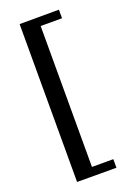

<svg xmlns="http://www.w3.org/2000/svg" viewBox="-170 -815 728 1039"><g transform="rotate(-20 194.5 -295.0)"><path d="M85 159.7V-749.5L311.5 -750V-700.7H188.5V110.8H311.5V160.2Z"/></g></svg>

Font: Gelasio Medium
Style: Regular
Weight: 500
Designer: Eben Sorkin
Foundry: Eben Sorkin
Version: Version 1.008